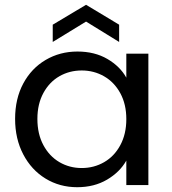

<svg xmlns="http://www.w3.org/2000/svg" viewBox="-20 -772 716 801"><path d="M43 -276Q43 -360 77 -423.5Q111 -487 170.5 -522Q230 -557 303 -557Q375 -557 428 -526Q481 -495 507 -448V-548H599V0H507V-102Q480 -54 426.5 -22.5Q373 9 302 9Q229 9 170 -27Q111 -63 77 -128Q43 -193 43 -276ZM507 -275Q507 -337 482 -383Q457 -429 414.5 -453.5Q372 -478 321 -478Q270 -478 228 -454Q186 -430 161 -384Q136 -338 136 -276Q136 -213 161 -166.5Q186 -120 228 -95.5Q270 -71 321 -71Q372 -71 414.5 -95.5Q457 -120 482 -166.5Q507 -213 507 -275ZM339 -682 200 -597V-669L339 -752L477 -669V-597Z"/></svg>

Font: MSTAGE
Style: Regular
Weight: 400
Designer: Ninad Kale (Devanagari), Jonny Pinhorn (Latin)
Foundry: Indian Type Foundry
Version: 4.004